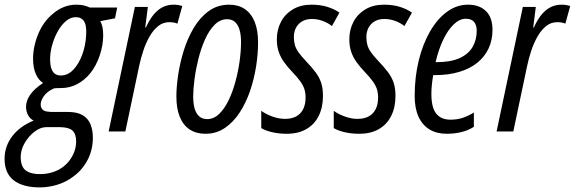

<svg xmlns="http://www.w3.org/2000/svg" viewBox="-85 -565 2471 825"><path d="M87.9 240.2Q14.2 240.7 -25.9 210Q-65.9 179.2 -65.4 115.2Q-64.5 62 -31.7 19.5Q1 -22.9 59.6 -46.9Q44.4 -54.2 35.6 -70.3Q26.9 -86.4 26.9 -106.4Q26.9 -131.8 44.4 -157.5Q62 -183.1 100.1 -208.5Q80.6 -220.7 68.8 -247.3Q57.1 -273.9 57.1 -312Q57.1 -365.7 79.6 -419.7Q102.1 -473.6 143.6 -506.8Q163.6 -524.4 189.2 -534.7Q214.8 -544.9 242.7 -544.9Q263.2 -544.9 277.6 -541Q292 -537.1 300.8 -532.7H418.5L409.2 -486.3L345.7 -474.1Q352.5 -462.9 355.5 -447.3Q358.4 -431.6 358.4 -413.1Q358.4 -371.6 343.5 -326.9Q328.6 -282.2 302.7 -250Q278.8 -220.7 246.8 -203.6Q214.8 -186.5 175.8 -186.5Q166 -186.5 157.2 -186.3Q148.4 -186 144.5 -184.1Q116.2 -170.9 103 -151.4Q89.8 -131.8 89.8 -115.7Q89.8 -97.7 104.5 -89.4Q109.9 -86.9 117.4 -85.7Q125 -84.5 134.3 -84H207Q246.6 -84 270 -70.1Q293.5 -56.2 303.7 -31.2Q314 -6.3 314 26.4Q314 79.6 290.8 123.3Q267.6 167 229 194.3Q200.2 216.3 163.6 228Q127 239.7 87.9 240.2ZM90.8 183.1Q119.6 182.6 146.2 173.3Q172.9 164.1 193.4 146Q214.8 127.9 228.5 100.3Q242.2 72.8 242.2 43Q242.2 28.8 239 17.3Q235.8 5.9 227.1 -3.4Q220.2 -10.3 207.3 -14.2Q194.3 -18.1 175.3 -18.6H113.3Q88.9 -18.6 63.5 0.7Q38.1 20 21 49.6Q3.9 79.1 3.9 109.4Q3.9 152.3 26.9 168.2Q49.8 184.1 90.8 183.1ZM176.8 -240.7Q206.1 -240.7 229.5 -264.9Q252.9 -289.1 267.8 -328.6Q282.7 -368.2 285.2 -414.6Q286.6 -436 283.7 -452.6Q280.8 -469.2 272 -479Q266.6 -484.9 259 -488Q251.5 -491.2 240.7 -491.2Q218.3 -491.2 199 -475.1Q179.7 -459 164.8 -433.1Q149.9 -407.2 140.9 -377.4Q131.8 -347.7 130.4 -319.8Q129.9 -303.2 131.6 -288.8Q133.3 -274.4 138.2 -264.6Q148.4 -240.7 176.8 -240.7Z M381.8 0 494.6 -535.2H550.3L539.1 -446.8H542Q556.6 -479.5 574.2 -501.2Q591.8 -522.9 613.3 -533.9Q634.8 -544.9 661.1 -544.9Q670.9 -544.9 679.9 -543.5Q689 -542 698.2 -539.1L677.2 -463.4Q669.4 -466.8 660.9 -468.3Q652.3 -469.7 642.1 -469.7Q615.2 -469.7 594.2 -452.6Q573.2 -435.5 557.4 -407.7Q541.5 -379.9 530.5 -346.4Q519.5 -313 512.7 -280.3L453.6 0Z M797.9 9.8Q758.3 9.8 730.5 -8.3Q702.6 -26.4 687.7 -62.3Q672.9 -98.1 672.9 -150.4Q672.9 -190.4 680.4 -242.2Q688 -293.9 704.3 -346.9Q720.7 -399.9 747.3 -444.8Q773.9 -489.7 811.8 -517.3Q849.6 -544.9 899.9 -544.9Q939 -544.9 966.8 -526.1Q994.6 -507.3 1009.3 -471.2Q1023.9 -435.1 1023.9 -382.3Q1023.9 -333.5 1015.4 -279.3Q1006.8 -225.1 989.3 -173.8Q971.7 -122.6 944.6 -81.1Q917.5 -39.6 880.9 -14.9Q844.2 9.8 797.9 9.8ZM805.2 -53.2Q833.5 -53.2 856.4 -75.2Q879.4 -97.2 897 -133.5Q914.6 -169.9 926.5 -213.9Q938.5 -257.8 944.6 -302.2Q950.7 -346.7 950.7 -384.3Q950.7 -415.5 944.1 -437.5Q937.5 -459.5 924.3 -470.9Q911.1 -482.4 891.1 -482.4Q860.8 -482.4 837.2 -458.5Q813.5 -434.6 796.1 -396Q778.8 -357.4 767.6 -312.5Q756.3 -267.6 750.7 -224.4Q745.1 -181.2 745.1 -149.4Q745.1 -102.5 760.3 -77.9Q775.4 -53.2 805.2 -53.2Z M1147 9.8Q1112.3 9.8 1083 2.7Q1053.7 -4.4 1037.6 -14.6V-88.9Q1055.7 -75.2 1084.2 -64.7Q1112.8 -54.2 1139.6 -54.2Q1168 -54.2 1187.5 -64.7Q1207 -75.2 1217.5 -95.7Q1228 -116.2 1228 -145.5Q1228 -165.5 1223.1 -181.4Q1218.3 -197.3 1205.8 -214.8Q1193.4 -232.4 1170.9 -255.9Q1149.9 -277.8 1135 -298.8Q1120.1 -319.8 1112.3 -343.3Q1104.5 -366.7 1104.5 -395.5Q1104.5 -437.5 1122.3 -471.2Q1140.1 -504.9 1173.6 -524.9Q1207 -544.9 1253.9 -544.9Q1291.5 -544.9 1322 -535.4Q1352.5 -525.9 1373.5 -510.7L1341.3 -453.1Q1323.2 -467.3 1301 -475.3Q1278.8 -483.4 1255.4 -483.4Q1219.7 -483.4 1198.7 -461.9Q1177.7 -440.4 1177.7 -405.3Q1177.7 -386.7 1182.1 -371.3Q1186.5 -356 1197.8 -340.1Q1209 -324.2 1228.5 -303.7Q1254.4 -276.4 1270.8 -254.6Q1287.1 -232.9 1294.9 -209.5Q1302.7 -186 1302.7 -152.8Q1302.7 -103.5 1284.4 -66.9Q1266.1 -30.3 1231.4 -10.3Q1196.8 9.8 1147 9.8Z M1458.5 9.8Q1423.8 9.8 1394.5 2.7Q1365.2 -4.4 1349.1 -14.6V-88.9Q1367.2 -75.2 1395.8 -64.7Q1424.3 -54.2 1451.2 -54.2Q1479.5 -54.2 1499 -64.7Q1518.6 -75.2 1529.1 -95.7Q1539.6 -116.2 1539.6 -145.5Q1539.6 -165.5 1534.7 -181.4Q1529.8 -197.3 1517.3 -214.8Q1504.9 -232.4 1482.4 -255.9Q1461.4 -277.8 1446.5 -298.8Q1431.6 -319.8 1423.8 -343.3Q1416 -366.7 1416 -395.5Q1416 -437.5 1433.8 -471.2Q1451.7 -504.9 1485.1 -524.9Q1518.6 -544.9 1565.4 -544.9Q1603 -544.9 1633.5 -535.4Q1664.1 -525.9 1685.1 -510.7L1652.8 -453.1Q1634.8 -467.3 1612.5 -475.3Q1590.3 -483.4 1566.9 -483.4Q1531.2 -483.4 1510.3 -461.9Q1489.3 -440.4 1489.3 -405.3Q1489.3 -386.7 1493.7 -371.3Q1498 -356 1509.3 -340.1Q1520.5 -324.2 1540 -303.7Q1565.9 -276.4 1582.3 -254.6Q1598.6 -232.9 1606.4 -209.5Q1614.3 -186 1614.3 -152.8Q1614.3 -103.5 1595.9 -66.9Q1577.6 -30.3 1543 -10.3Q1508.3 9.8 1458.5 9.8Z M1834 9.8Q1791 9.8 1760.3 -9Q1729.5 -27.8 1713.1 -64Q1696.8 -100.1 1696.8 -152.3Q1696.8 -233.4 1714.1 -304.4Q1731.4 -375.5 1762.7 -429.7Q1793.9 -483.9 1835.7 -514.4Q1877.4 -544.9 1926.3 -544.9Q1974.6 -544.9 2002.9 -517.6Q2031.2 -490.2 2031.2 -436.5Q2031.2 -393.1 2014.6 -357.2Q1998 -321.3 1966.3 -295.7Q1934.6 -270 1888.4 -256.1Q1842.3 -242.2 1783.2 -242.2H1776.4Q1772.9 -222.7 1770.8 -202.1Q1768.6 -181.6 1768.6 -161.1Q1768.6 -103.5 1789.1 -77.1Q1809.6 -50.8 1851.1 -50.8Q1877.9 -50.8 1900.6 -57.9Q1923.3 -64.9 1951.2 -81.1V-20Q1926.3 -4.4 1897 2.7Q1867.7 9.8 1834 9.8ZM1786.6 -297.9H1790Q1851.6 -297.9 1889.6 -315.2Q1927.7 -332.5 1945.6 -363Q1963.4 -393.6 1963.4 -432.6Q1963.4 -457 1952.1 -470.7Q1940.9 -484.4 1916.5 -484.4Q1889.6 -484.4 1864.5 -460.2Q1839.4 -436 1819.3 -394Q1799.3 -352.1 1786.6 -297.9Z M2048.8 0 2161.6 -535.2H2217.3L2206.1 -446.8H2209Q2223.6 -479.5 2241.2 -501.2Q2258.8 -522.9 2280.3 -533.9Q2301.8 -544.9 2328.1 -544.9Q2337.9 -544.9 2346.9 -543.5Q2356 -542 2365.2 -539.1L2344.2 -463.4Q2336.4 -466.8 2327.9 -468.3Q2319.3 -469.7 2309.1 -469.7Q2282.2 -469.7 2261.2 -452.6Q2240.2 -435.5 2224.4 -407.7Q2208.5 -379.9 2197.5 -346.4Q2186.5 -313 2179.7 -280.3L2120.6 0Z"/></svg>

Font: Open Sans Condensed
Style: Italic
Weight: 400
Width: 3
Italic angle: -12°
Designer: Monotype Design Team
Foundry: Monotype Imaging Inc.
Version: Version 3.000